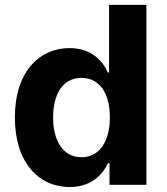

<svg xmlns="http://www.w3.org/2000/svg" viewBox="-20 -747 675 776"><path d="M261.4 8.9C349.4 8.9 395.2 -41.9 416.2 -87.4H422.6V0H571.7V-727.3H420.8V-453.8H416.2C396 -498.2 352.3 -552.6 261 -552.6C141.3 -552.6 40.1 -459.5 40.1 -272C40.1 -89.5 137.1 8.9 261.4 8.9ZM309.3 -111.5C235.1 -111.5 194.6 -177.6 194.6 -272.7C194.6 -367.2 234.4 -432.2 309.3 -432.2C382.8 -432.2 424 -370 424 -272.7C424 -175.4 382.1 -111.5 309.3 -111.5Z"/></svg>

Font: Karasuma Gothic
Style: Bold
Weight: 700
Designer: Rasmus Andersson / Ryoko Nishizuka
Foundry: Genbu
Version: Version 1.00